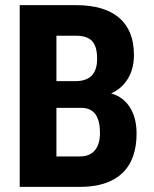

<svg xmlns="http://www.w3.org/2000/svg" viewBox="-20 -731 601 751"><path d="M200.7 -413.6H275.4Q359.9 -413.6 359.9 -501Q359.9 -549.3 340.3 -570.3Q320.8 -591.3 276.9 -591.3H200.7ZM200.7 -309.1V-119.1H292.5Q331.1 -119.1 351.1 -143.1Q371.1 -167 371.1 -210.9Q371.1 -306.6 301.8 -309.1ZM57.1 0V-710.9H276.9Q388.2 -710.9 446 -661.4Q503.9 -611.8 503.9 -516.1Q503.9 -461.9 480 -422.9Q456.1 -383.8 414.6 -365.7Q462.4 -352.1 488.3 -310.8Q514.2 -269.5 514.2 -209Q514.2 -105.5 457.3 -52.7Q400.4 0 292.5 0Z"/></svg>

Font: RobotoCondensed-Bold
Style: Bold
Weight: 700
Designer: Google
Version: Version 2.001240; 2014